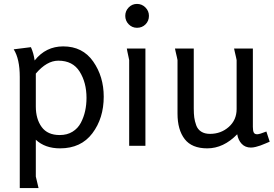

<svg xmlns="http://www.w3.org/2000/svg" viewBox="-20 -745 1400 981"><path d="M177 216H81V-352Q81 -444 50 -493L138 -504Q152 -473 157 -436Q214 -508 303 -508Q402 -508 456 -431Q510 -354 510 -251Q510 -141 452 -64Q394 13 287 13Q210 13 163 -31V157ZM163 -369V-201Q163 -137 193 -96Q223 -55 285 -55Q323 -55 350.5 -72Q378 -89 393 -117.5Q408 -146 415 -178Q422 -210 422 -245Q422 -323 387 -379Q352 -435 278 -435Q219 -435 163 -369Z M741 -664Q741 -638 723.5 -620.5Q706 -603 680 -603Q655 -603 637.5 -621Q620 -639 620 -664Q620 -689 637.5 -707Q655 -725 680 -725Q705 -725 723 -707Q741 -689 741 -664ZM723 0H640V-438Q640 -439 637 -452.5Q634 -466 631 -480.5Q628 -495 628 -497H723Z M1341 -73 1358 -21Q1351 -18 1335.5 -11.5Q1320 -5 1310.5 -1.5Q1301 2 1287 5.5Q1273 9 1262 9Q1233 9 1215 -10Q1197 -29 1192 -59Q1122 13 1039 13Q960 13 923.5 -34.5Q887 -82 887 -164V-438Q887 -439 884 -452.5Q881 -466 877.5 -480.5Q874 -495 874 -497H970V-191Q970 -164 972.5 -145Q975 -126 982.5 -105Q990 -84 1008 -72.5Q1026 -61 1053 -61Q1109 -61 1149 -96.5Q1189 -132 1189 -188V-438Q1189 -439 1186 -452.5Q1183 -466 1179.5 -480.5Q1176 -495 1176 -497H1272V-97Q1272 -77 1276.5 -68Q1281 -59 1294 -59Q1306 -59 1341 -73Z"/></svg>

Font: Rosario
Style: Regular
Weight: 400
Designer: Hector Gatti
Foundry: Omnibus-Type
Version: Version 1.004